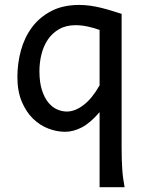

<svg xmlns="http://www.w3.org/2000/svg" viewBox="-20 -528 592 787"><path d="M388.2 -405.3Q366.2 -413.6 339.6 -419.2Q313 -424.8 290.5 -424.8Q250.5 -424.8 222.2 -408.4Q193.8 -392.1 176 -365.5Q158.2 -338.9 149.9 -305.2Q141.6 -271.5 141.6 -236.8Q141.6 -191.4 151.6 -159.7Q161.6 -127.9 177.7 -108.2Q193.8 -88.4 213.9 -79.6Q233.9 -70.8 253.9 -70.8Q287.6 -70.8 322.8 -97.7Q357.9 -124.5 388.2 -178.2ZM388.2 -68.4Q350.1 -23.9 315.4 -5.9Q280.8 12.2 246.6 12.2Q212.9 12.2 178.2 -1Q143.6 -14.2 115.2 -41.7Q86.9 -69.3 69.1 -111.8Q51.3 -154.3 51.3 -212.4Q51.3 -268.6 65.9 -321.8Q80.6 -375 111.3 -416.3Q142.1 -457.5 190.2 -482.7Q238.3 -507.8 305.2 -507.8Q327.1 -507.8 349.6 -504.6Q372.1 -501.5 394 -496.1Q416 -490.7 437.3 -484.1Q458.5 -477.5 478.5 -471.2V73.2Q478.5 102.5 479.2 126.2Q480 149.9 481.4 169.9Q482.9 189.9 485.4 206.8Q487.8 223.6 490.7 239.3H388.2Z"/></svg>

Font: Andika
Style: Regular
Weight: 400
Designer: Victor Gaultney, Annie Olsen, Julie Remington, Don Collingsworth, Eric Hays
Foundry: SIL International
Version: Version 1.001